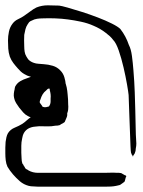

<svg xmlns="http://www.w3.org/2000/svg" viewBox="-48 -649 537 721"><path d="M442 -101Q441 -124 440 -155Q439 -186 438 -208L435 -292Q434 -303 429 -332Q424 -361 416 -395.5Q408 -430 398 -459Q388 -488 377 -499Q371 -507 364.5 -513Q358 -519 350 -525Q340 -533 328 -540Q316 -547 304 -552Q282 -562 256 -567.5Q230 -573 207 -576Q185 -579 160 -580Q135 -581 112 -580Q102 -580 91.5 -578.5Q81 -577 72 -572Q70 -571 67.5 -570Q65 -569 63 -567Q61 -566 59.5 -563Q58 -560 56 -558Q50 -549 47.5 -539Q45 -529 43 -518Q42 -497 43 -475Q43 -465 44.5 -455Q46 -445 51 -437Q53 -434 55 -430.5Q57 -427 59 -425Q67 -417 79 -413Q87 -410 97 -409.5Q107 -409 116 -408Q133 -407 150 -402Q167 -397 179 -384Q189 -374 193.5 -359.5Q198 -345 199 -331Q203 -309 204 -282Q205 -255 204 -232Q204 -228 204.5 -221.5Q205 -215 203 -210Q202 -207 200.5 -204Q199 -201 198 -198Q197 -197 196.5 -194.5Q196 -192 194 -190L188 -186Q185 -185 182 -183Q179 -181 176 -179Q173 -178 168.5 -177.5Q164 -177 160 -177Q145 -174 129.5 -174.5Q114 -175 99 -175Q92 -174 84 -173.5Q76 -173 70 -171Q46 -164 38 -141Q37 -139 36.5 -135Q36 -131 35 -128Q32 -115 32 -101.5Q32 -88 32 -75Q33 -65 33 -54.5Q33 -44 36 -35Q38 -33 39.5 -30.5Q41 -28 42 -25Q44 -24 45 -21Q46 -18 48 -16Q50 -14 53.5 -12.5Q57 -11 59 -9Q75 0 95 0Q115 0 133 0H343Q355 0 367 -0.5Q379 -1 391 0Q395 0 399 0Q403 0 407 1L421 9Q423 10 424 10Q425 10 426 12Q427 13 424 18Q423 21 422 26Q421 31 419 34Q418 35 416 36Q414 37 412 39Q410 40 407 42.5Q404 45 401 46Q398 47 394.5 47.5Q391 48 388 49Q378 51 368 51.5Q358 52 348 52H95Q86 51 77 51Q68 51 60 49Q41 44 27 32Q13 20 1 6Q-5 -1 -10.5 -8.5Q-16 -16 -20 -23Q-25 -34 -26.5 -47Q-28 -60 -28 -73Q-28 -84 -28 -94.5Q-28 -105 -27 -116Q-26 -124 -24 -133Q-22 -142 -18 -149Q-9 -163 7 -169.5Q23 -176 36 -184Q45 -190 53 -197.5Q61 -205 70 -210Q81 -217 94 -220.5Q107 -224 118 -231Q120 -233 124 -234.5Q128 -236 130 -237L133 -245Q135 -248 137 -251Q139 -254 140 -257Q142 -262 142 -268Q142 -274 142 -279Q143 -287 142 -295Q141 -303 139 -310Q139 -318 137 -321Q136 -323 134.5 -326Q133 -329 131 -331Q129 -337 125 -340Q124 -342 122 -343Q120 -344 118 -345Q112 -349 106.5 -351Q101 -353 93 -355Q80 -358 67 -361Q54 -364 43 -371Q36 -375 30 -380.5Q24 -386 19 -392Q10 -402 2 -412.5Q-6 -423 -11 -436Q-16 -451 -17 -466.5Q-18 -482 -18 -497Q-18 -513 -14.5 -530Q-11 -547 -1 -560Q7 -571 20 -577Q33 -583 43 -590Q55 -598 66 -606.5Q77 -615 89 -621Q109 -629 131.5 -629Q154 -629 174 -628Q183 -627 206 -620.5Q229 -614 259 -604.5Q289 -595 319 -583.5Q349 -572 372 -560.5Q395 -549 404 -540Q425 -513 436 -480Q444 -465 447.5 -438.5Q451 -412 453 -385.5Q455 -359 456 -344Q457 -333 458 -302.5Q459 -272 460 -236Q461 -200 461.5 -169.5Q462 -139 463 -128Q464 -119 464 -110Q464 -101 462 -92Q462 -82 458 -73L452 -64Q452 -61 451 -61Q451 -61 449.5 -64.5Q448 -68 447 -68Q443 -76 443 -83.5Q443 -91 442 -101ZM208 -257Q209 -249 208 -238Q207 -227 201 -217Q198 -213 194.5 -208.5Q191 -204 187 -202Q185 -201 182 -200.5Q179 -200 176 -199Q164 -195 151.5 -196Q139 -197 126 -198Q110 -200 91 -202.5Q72 -205 57 -213Q47 -218 39 -227Q31 -236 24 -245Q18 -253 12.5 -262Q7 -271 5 -281Q3 -289 4 -298Q5 -307 7 -314Q7 -318 9 -324Q16 -337 28 -344Q40 -351 53 -355Q66 -360 79 -364.5Q92 -369 105 -371Q113 -373 122 -373Q131 -373 139 -373Q147 -372 156.5 -371Q166 -370 173 -367Q177 -366 182.5 -362Q188 -358 190 -355Q192 -353 193 -349.5Q194 -346 195 -344Q200 -333 202.5 -320.5Q205 -308 206 -294Q207 -285 207.5 -276Q208 -267 208 -257ZM159 -289Q160 -294 158 -298.5Q156 -303 154 -307Q154 -311 153 -312Q152 -313 148 -313.5Q144 -314 142 -314Q141 -315 138 -316Q135 -317 134 -316Q132 -316 129.5 -313.5Q127 -311 125 -309Q117 -303 112 -294.5Q107 -286 104 -276Q101 -270 101 -265Q102 -262 105 -258.5Q108 -255 109 -253Q110 -252 110.5 -250.5Q111 -249 112 -248Q114 -247 118.5 -246.5Q123 -246 127 -247Q131 -248 136.5 -249.5Q142 -251 145 -253L149 -260Q151 -262 153.5 -265Q156 -268 157 -271Q159 -275 158.5 -280Q158 -285 159 -289Z"/></svg>

Font: Rubik Vinyl
Style: Regular
Weight: 400
Designer: Hubert and Fischer, NaN
Foundry: Hubert and Fischer, NaN
Version: Version 2.200